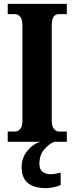

<svg xmlns="http://www.w3.org/2000/svg" viewBox="-20 -734 384 994"><path d="M20 0V-53H59Q72 -53 84 -65.5Q96 -78 96 -109V-601Q96 -635 84 -648Q72 -661 59 -661H20V-714H326V-661H285Q268 -661 258 -648Q248 -635 248 -600V-110Q248 -80 259.5 -66.5Q271 -53 285 -53H326V0ZM220 240Q156 240 124 213.5Q92 187 92 130Q92 83 122 46.5Q152 10 189 0H261Q235 10 209.5 39Q184 68 184 115Q184 143 200.5 155.5Q217 168 241 168Q262 168 294 160V224Q280 231 256.5 235.5Q233 240 220 240Z"/></svg>

Font: Noto Serif Khmer ExtraCondensed ExtraBold
Style: Regular
Weight: 800
Width: 2
Designer: Danh Hong and the Monotype Design Team
Foundry: Monotype Imaging Inc.
Version: Version 2.004; ttfautohint (v1.8.4.7-5d5b)